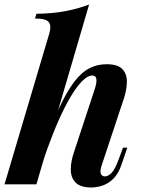

<svg xmlns="http://www.w3.org/2000/svg" viewBox="-38 -815 628 849"><path d="M123 0H-18L180 -667Q190 -701 178 -717Q166 -733 117 -733L123 -754Q194 -755 250 -765.5Q306 -776 356 -795ZM148 -145Q188 -260 222.5 -335Q257 -410 290 -453Q323 -496 358 -513.5Q393 -531 433 -531Q482 -531 502.5 -510Q523 -489 523 -454.5Q523 -420 510 -380L412 -85Q403 -58 408 -46.5Q413 -35 426 -35Q439 -35 454.5 -49.5Q470 -64 488 -114L506 -162H525L500 -89Q486 -47 463.5 -25Q441 -3 415.5 5.5Q390 14 366 14Q318 14 296.5 -7.5Q275 -29 275 -65.5Q275 -102 290 -145L379 -415Q385 -432 387.5 -447Q390 -462 386.5 -471.5Q383 -481 369 -481Q350 -481 325 -456Q300 -431 273.5 -386Q247 -341 220.5 -281Q194 -221 169.5 -152Q145 -83 126 -10Z"/></svg>

Font: Playfair Display
Style: Bold Italic
Weight: 700
Italic angle: -14°
Designer: Claus Eggers Sørensen
Foundry: Claus Eggers Sørensen
Version: Version 1.203